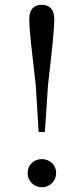

<svg xmlns="http://www.w3.org/2000/svg" viewBox="-20 -767 348 800"><path d="M154 13C189 13 214 -14 214 -46C214 -79 189 -104 154 -104C120 -104 95 -79 95 -46C95 -14 120 13 154 13ZM154 -747C122 -747 102 -728 102 -689C102 -637 113 -554 129 -412L141 -217H167L180 -412C196 -554 206 -637 206 -689C206 -728 186 -747 154 -747Z"/></svg>

Font: Source Han Serif CN
Style: Regular
Weight: 400
Designer: Ryoko NISHIZUKA 西塚涼子 (kana & ideographs); Frank Grießhammer (Latin, Greek & Cyrillic); Wenlong ZHANG 张文龙 (bopomofo); San
Foundry: Adobe
Version: Version 2.003;hotconv 1.1.1;makeotfexe 2.6.0